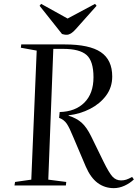

<svg xmlns="http://www.w3.org/2000/svg" viewBox="-20 -960 713 994"><path d="M289 -380Q370 -382 417 -429Q464 -476 464 -560Q464 -644 428 -675.5Q392 -707 307 -707H256L230 -30L323 -18L321 0H55L58 -18L142 -30L170 -698L88 -713L90 -730H315Q443 -730 502 -690Q561 -650 561 -564Q561 -508 529.5 -465.5Q498 -423 446.5 -396.5Q395 -370 335 -363V-361Q377 -348 403 -324.5Q429 -301 452 -254L516 -123Q544 -66 562 -46Q580 -26 607 -26Q621 -26 633.5 -30Q646 -34 664 -44L673 -31Q652 -11 624.5 1.5Q597 14 569 14Q522 14 485.5 -13Q449 -40 424 -98L359 -251Q340 -298 326 -319Q312 -340 286 -350ZM185 -930 193 -940 330 -864 472 -940 480 -930 373 -810Q359 -794 347.5 -787Q336 -780 325 -780Q316 -780 311 -781.5Q306 -783 301 -784Z"/></svg>

Font: Literata 72pt
Style: Italic
Weight: 400
Italic angle: -2°
Designer: Latin by Veronika Burian and Jose Scaglione. Greek by Irene Vlachou. Cyrillic by Vera Evstafieva
Foundry: TypeTogether
Version: Version 3.002